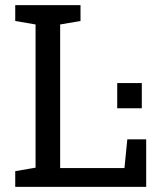

<svg xmlns="http://www.w3.org/2000/svg" viewBox="-20 -731 631 751"><path d="M39.6 0V-61.5L119.1 -75.2V-635.3L39.6 -648.9V-710.9H119.1H215.3H294.9V-648.9L215.3 -635.3V-73.7H466.8L478 -186H551.8V0ZM438.5 -307.6V-406.2H534.7V-307.6Z"/></svg>

Font: Roboto Slab LO
Style: Regular
Weight: 400
Designer: Google
Version: Version 2.000